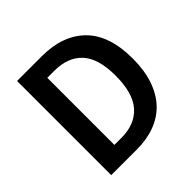

<svg xmlns="http://www.w3.org/2000/svg" viewBox="-172 -799 943 943"><g transform="rotate(-45 300.0 -327.0)"><path d="M78 0V-654H250Q395 -654 476.5 -573Q558 -492 558 -330Q558 -249 537 -187Q516 -125 477 -83.5Q438 -42 382 -21Q326 0 256 0ZM194 -94H243Q337 -94 388 -151.5Q439 -209 439 -330Q439 -450 388 -505Q337 -560 243 -560H194Z"/></g></svg>

Font: Source Code Pro Semibold
Style: Regular
Weight: 600
Monospace: yes
Designer: Paul D. Hunt, Teo Tuominen
Foundry: Adobe Systems Incorporated
Version: Version 2.030;PS 1.000;hotconv 16.6.51;makeotf.lib2.5.65220